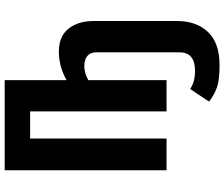

<svg xmlns="http://www.w3.org/2000/svg" viewBox="-89 -644 960 822"><g transform="rotate(-90 391.0 -233.0)"><path d="M73 0V-693H459V-428Q517 -461 581.5 -461Q646 -461 679 -420Q712 -379 712 -312V45Q712 128 665 177.5Q618 227 523 227Q459 227 427 215.5Q395 204 367 182L421 101Q451 122 499 122Q578 122 578 55V-301Q578 -325 563 -338.5Q548 -352 518.5 -352Q489 -352 459 -335V0H325V-584H209V0Z"/></g></svg>

Font: Fix15 Mono
Style: Bold
Weight: 700
Designer: Carrois Corporate & Edenspiekermann AG
Foundry: Carrois Corporate GbR & Edenspiekermann AG
Version: Version 3.206